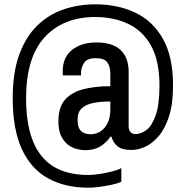

<svg xmlns="http://www.w3.org/2000/svg" viewBox="-20 -718 862 891"><path d="M390 153Q282 153 203 109.5Q124 66 81.5 -26Q39 -118 39 -262Q39 -382 69.5 -465Q100 -548 153 -599.5Q206 -651 275.5 -674.5Q345 -698 422 -698Q526 -698 607.5 -659.5Q689 -621 736 -538Q783 -455 783 -321Q783 -236 764.5 -178.5Q746 -121 716.5 -86.5Q687 -52 654 -37Q621 -22 591 -22Q546 -22 525.5 -39Q505 -56 497 -84H493Q473 -55 444.5 -38Q416 -21 375 -21Q358 -21 336.5 -26.5Q315 -32 296 -46Q277 -60 264 -86.5Q251 -113 251 -155Q251 -221 282.5 -256Q314 -291 368.5 -304.5Q423 -318 492 -318V-376Q492 -408 478.5 -428Q465 -448 424 -448Q384 -448 370 -426Q356 -404 356 -380V-368H272Q271 -373 271 -377.5Q271 -382 271 -388Q271 -452 314.5 -486.5Q358 -521 427 -521Q503 -521 540 -485.5Q577 -450 577 -385V-134Q577 -96 610 -96Q635 -96 660.5 -115.5Q686 -135 703 -184.5Q720 -234 720 -322Q720 -434 682 -504Q644 -574 576.5 -606.5Q509 -639 421 -639Q274 -639 187.5 -545.5Q101 -452 101 -261Q101 -84 172 5Q243 94 390 94Q412 94 441.5 89.5Q471 85 499 78Q527 71 543 62V126Q524 134 495.5 140Q467 146 439 149.5Q411 153 390 153ZM401 -95Q426 -95 446.5 -108.5Q467 -122 479.5 -147.5Q492 -173 492 -209V-247Q449 -247 414.5 -240.5Q380 -234 360 -216Q340 -198 340 -162Q340 -126 355.5 -110.5Q371 -95 401 -95Z"/></svg>

Font: Archivo Narrow Medium
Style: Regular
Weight: 500
Designer: Hector Gatti
Foundry: Omnibus-Type
Version: Version 3.002